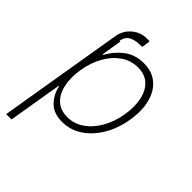

<svg xmlns="http://www.w3.org/2000/svg" viewBox="-249 -775 1091 1091"><g transform="rotate(45 297.0 -229.5)"><path d="M169 -545.5H175.8L155.9 -423.7H160.9Q188.6 -476.6 237.9 -515.1Q287.3 -553.6 358 -553.6Q424 -553.6 467 -517.4Q509.9 -481.2 526.3 -417.6Q542.6 -354 528.8 -271.3Q515.3 -188.9 477.5 -125.2Q439.6 -61.4 384.8 -25Q329.9 11.4 264.6 11.4Q195 11.4 157.7 -27.3Q120.4 -66.1 109.7 -119H105.5L51.5 204.5H8.5L133.5 -545.5Q141.7 -597.7 180.2 -631Q218.8 -664.4 265.6 -664.4Q268.1 -664.4 272.7 -664.4Q279.8 -664.4 285.5 -664.4Q291.2 -664.4 292.6 -663L285.2 -611.9Q272.7 -612.9 271.3 -611.9Q225.9 -611.5 200.5 -596.1Q175.1 -580.6 169 -545.5ZM130.7 -271.7Q119.3 -202.1 130.9 -147Q142.4 -92 176.3 -60.4Q210.2 -28.8 265.3 -28.8Q321 -28.8 366.8 -60.9Q412.6 -93 443.5 -148.1Q474.4 -203.1 485.8 -271.7Q497.2 -340.2 485.8 -394.9Q474.4 -449.6 440.7 -481.4Q407 -513.1 350.5 -513.1Q295.1 -513.1 249.5 -481.7Q203.8 -450.3 172.9 -395.8Q142 -341.3 130.7 -271.7Z"/></g></svg>

Font: Inter Extra Light  BETA
Style: Italic
Weight: 200
Italic angle: 9.39999°
Designer: Rasmus Andersson
Foundry: rsms
Version: Version 3.011;git-f93a4a705